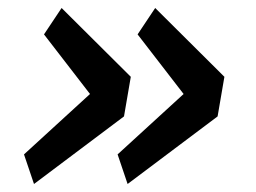

<svg xmlns="http://www.w3.org/2000/svg" viewBox="-20 -511 640 480"><path d="M40 -125 205 -276 90 -425 134 -491 307 -319 290 -220 65 -51ZM274 -125 439 -276 324 -425 368 -491 541 -319 524 -220 299 -51Z"/></svg>

Font: IBM Plex Mono Medm
Style: Italic
Weight: 500
Italic angle: -9°
Monospace: yes
Designer: Mike Abbink, Paul van der Laan, Pieter van Rosmalen
Foundry: Bold Monday
Version: Version 2.3